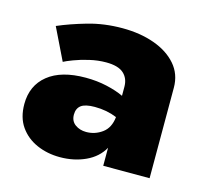

<svg xmlns="http://www.w3.org/2000/svg" viewBox="-78 -562 711 660"><g transform="rotate(15 278.0 -232.0)"><path d="M112 -309 57 -422Q101 -441 158.5 -457.5Q216 -474 281 -474Q344 -474 394.5 -456Q445 -438 474.5 -404Q504 -370 504 -322V0H339V-64Q319 -28 278 -9Q237 10 187 10Q142 10 104.5 -6.5Q67 -23 44.5 -55Q22 -87 22 -135Q22 -201 69 -239Q116 -277 203 -277Q243 -277 278.5 -269Q314 -261 339 -249V-281Q339 -311 319.5 -328.5Q300 -346 257 -346Q228 -346 198 -339Q168 -332 144.5 -323Q121 -314 112 -309ZM196 -144Q196 -121 212.5 -109Q229 -97 252 -97Q283 -97 308.5 -115.5Q334 -134 338 -173Q302 -188 259 -188Q225 -188 210.5 -177Q196 -166 196 -144Z"/></g></svg>

Font: Jost* Heavy
Style: Regular
Weight: 800
Version: Version 3.7